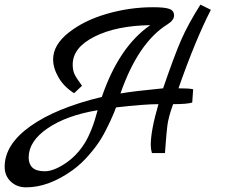

<svg xmlns="http://www.w3.org/2000/svg" viewBox="-80 -657 965 824"><path d="M780 -637 825 -615Q758 -484 686 -278Q732 -278 749 -274L745 -217Q724 -210 663 -210Q642 -152 638 -116Q634 -80 631.5 -46Q629 -12 628 0H572Q567 -17 567 -35Q567 -97 600 -210Q540 -210 418 -196Q413 -180 393 -136.5Q373 -93 353.5 -61Q334 -29 301 9Q268 47 232 73Q129 147 32 147Q-8 147 -34 122Q-60 97 -60 59Q-60 -37 50.5 -115.5Q161 -194 357 -241Q431 -457 565 -549Q420 -547 326 -500Q232 -453 232 -380Q232 -357 239 -340.5Q246 -324 272 -289L238 -257Q194 -285 171 -325Q148 -365 148 -402Q148 -464 214 -516.5Q280 -569 378 -597.5Q476 -626 577 -626Q628 -626 647.5 -618.5Q667 -611 667 -590.5Q667 -570 638 -552Q513 -474 437 -256Q496 -266 620 -278Q668 -418 697.5 -485.5Q727 -553 780 -637ZM339 -184Q206 -162 124.5 -106.5Q43 -51 43 19Q43 47 59.5 62.5Q76 78 112.5 78Q149 78 198.5 45.5Q248 13 281.5 -39.5Q315 -92 339 -184Z"/></svg>

Font: Marck Script
Style: Regular
Weight: 400
Designer: Denis Masharov, Marck Fogel
Foundry: Denis Masharov
Version: Version 1.002